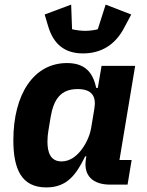

<svg xmlns="http://www.w3.org/2000/svg" viewBox="-20 -802 640 834"><path d="M181.1 12.1C272 12.1 311.1 -44 350.1 -122.9H355.1L353 -110.1C342 -38 383.9 0 459.2 0H534.1L551.8 -106.9H498.9L567.1 -516H421.2L404.8 -420.1H398.1C383.2 -487.9 349.1 -528.1 271 -528.1C126.1 -528.1 38 -392 38 -192.8C38 -67.8 73.2 12.1 181.1 12.1ZM174 -739 188.9 -688.9C213.1 -606.9 263.8 -570 340.9 -570C416.9 -570 479.8 -605.1 519.9 -682.2L550.1 -739L438.9 -782L404.8 -675.1C392.8 -671.2 367.9 -668 349.8 -668C333.8 -668 306.8 -671.2 293 -675.1L289.1 -782ZM186.1 -187.1C186.1 -204.9 187.9 -220.9 190 -233L199.9 -293C213.1 -371.1 244 -415.1 317.1 -415.1C378.9 -415.1 399.1 -383.9 389.9 -329.9L376.1 -247.2C369 -203.8 346.9 -168 332 -149.1C308.9 -120 280.9 -100.9 247.2 -100.9C199.9 -100.9 186.1 -138.8 186.1 -187.1Z"/></svg>

Font: Margiela Mono Italic Bold It
Style: Regular
Weight: 700
Designer: Mike Abbink, Paul van der Laan, Pieter van Rosmalen
Foundry: Bold Monday
Version: Version 2.003 2021